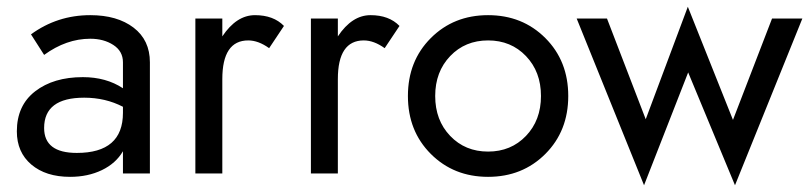

<svg xmlns="http://www.w3.org/2000/svg" viewBox="-20 -515 2407 570"><path d="M111 -352 72 -413Q150 -470 248 -470Q328 -470 376.5 -433Q425 -396 425 -330V0H345V-66Q324 -30 282.5 -10Q241 10 188 10Q116 10 73 -26.5Q30 -63 30 -125Q30 -202 84.5 -244Q139 -286 226 -286Q295 -286 345 -253V-330Q345 -363 316.5 -381.5Q288 -400 248 -400Q177 -400 111 -352ZM111 -135Q111 -61 208 -61Q345 -61 345 -180V-198Q293 -225 230 -225Q111 -225 111 -135Z M779 -372Q747 -395 717 -395Q640 -395 640 -280V0H560V-460H640V-407Q682 -470 737 -470Q792 -470 823 -438Z M1122 -372Q1090 -395 1060 -395Q983 -395 983 -280V0H903V-460H983V-407Q1025 -470 1080 -470Q1135 -470 1166 -438Z M1316.5 -348.5Q1272 -302 1272 -230Q1272 -158 1316.5 -111.5Q1361 -65 1429 -65Q1497 -65 1541.5 -111.5Q1586 -158 1586 -230Q1586 -302 1541.5 -348.5Q1497 -395 1429 -395Q1361 -395 1316.5 -348.5ZM1259 -58Q1191 -126 1191 -230Q1191 -334 1259 -402Q1327 -470 1429 -470Q1531 -470 1599 -402Q1667 -334 1667 -230Q1667 -126 1599 -58Q1531 10 1429 10Q1327 10 1259 -58Z M1692 -460H1782L1897 -161L2022 -495L2156 -159L2272 -460H2362L2162 35L2023 -300L1892 35Z"/></svg>

Font: renner_400book
Style: Book
Weight: 400
Version: Version 003.000 ; ttfautohint (v0.97) -l 8 -r 50 -G 200 -x 1